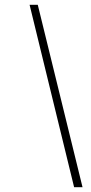

<svg xmlns="http://www.w3.org/2000/svg" viewBox="-20 -759 377 798"><path d="M137 -739Q184 -549 230 -360Q276 -171 323 19H288Q242 -171 195.5 -360Q149 -549 103 -739Z"/></svg>

Font: Josefin Sans Thin ExtraLight
Style: Italic
Weight: 250
Italic angle: -7°
Version: Version 2.000